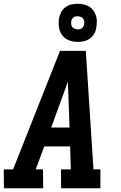

<svg xmlns="http://www.w3.org/2000/svg" viewBox="-25 -1007 645 1027"><path d="M206 0H-4L-5 -101H45L296 -735H434L475 -101H512V0H302L301 -101H354L350 -224H212L166 -101H205ZM347 -325 341 -490Q340 -510 339.5 -530Q339 -550 338 -570Q331 -550 323.5 -530Q316 -510 309 -490L249 -325ZM391 -783Q366 -783 344 -791.5Q322 -800 308 -818.5Q294 -837 290.5 -861Q287 -885 291 -910Q294 -927 302.5 -942.5Q311 -958 325 -968.5Q339 -979 356.5 -983Q374 -987 391 -987Q407 -987 422.5 -983.5Q438 -980 451.5 -972Q465 -964 474 -951.5Q483 -939 488 -924Q493 -909 493 -893Q493 -877 490 -860Q488 -843 479.5 -827.5Q471 -812 456.5 -801.5Q442 -791 425 -787Q408 -783 391 -783ZM391 -850Q397 -850 402.5 -851Q408 -852 413 -856Q418 -860 421 -865.5Q424 -871 425 -876Q427 -885 425.5 -893.5Q424 -902 419 -908Q414 -914 406 -917Q398 -920 390 -920Q384 -920 378.5 -919Q373 -918 368 -914Q363 -910 360 -904.5Q357 -899 356 -894Q355 -885 356 -876.5Q357 -868 362 -862Q367 -856 375 -853Q383 -850 391 -850Z"/></svg>

Font: Iosevka HT Extended
Style: Bold Italic
Weight: 700
Width: 7
Italic angle: -9°
Monospace: yes
Designer: Belleve Invis
Foundry: Belleve Invis
Version: Version 32.3.0; ttfautohint (v1.8.4)